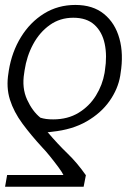

<svg xmlns="http://www.w3.org/2000/svg" viewBox="-24 -558 507 762"><path d="M307.9 183.2H-3.9L4.3 136.4H227.6Q223.7 127.1 207.9 105.6Q192.1 84.2 174 61.8Q155.9 39.4 144.9 28.4Q99.1 -21.3 65 -67.5Q30.9 -113.6 15.4 -162.6Q0 -211.6 9.6 -268.5L11 -278.4Q23.1 -352.3 59.3 -411Q95.5 -469.8 150.7 -504.1Q206 -538.4 275.2 -538.4Q344.8 -538.4 388.8 -502.5Q432.9 -466.6 449.9 -405.2Q467 -343.8 454.5 -267L453.1 -257.1Q444.2 -204.5 410.5 -156.8Q376.8 -109 319.8 -76.2Q262.8 -43.3 183.2 -35.2Q168.7 -33.4 168.7 -33.4Q168.7 -33.4 164.8 -33.7Q204.9 13.5 243.4 50.6Q282 87.7 316.8 137.4ZM391 -268.5 392.4 -278.4Q401.6 -337 391.5 -384.4Q381.4 -431.8 350.7 -459.7Q320 -487.6 267 -487.6Q214.1 -487.6 173.7 -458.8Q133.2 -430 107.6 -382.6Q82 -335.2 73.5 -278.4L72.1 -268.5Q62.1 -209.2 83.5 -162.6Q104.8 -116.1 136.4 -90.9Q147.7 -87.4 159.3 -85.8Q170.8 -84.2 187.1 -84.2Q245 -84.2 287.8 -110.3Q330.6 -136.4 356.7 -178.6Q382.8 -220.9 391 -268.5Z"/></svg>

Font: Inter Extra Light  BETA
Style: Italic
Weight: 200
Italic angle: 9.39999°
Designer: Rasmus Andersson
Foundry: rsms
Version: Version 3.011;git-f93a4a705